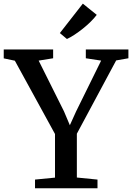

<svg xmlns="http://www.w3.org/2000/svg" viewBox="-34 -1008 708 1028"><path d="M260.5 -57V-290.5L45.5 -683L-14 -695.5V-743H250.5V-696L173 -683.5L308.5 -412L340 -337.5L373.5 -411.5L507.5 -683.5L425.5 -696V-743H653.5V-696L588 -684.5L377.5 -292V-57.5L488 -46.5V0H153.5V-46.5ZM324 -799.5 286.5 -831 409.5 -988.5 484 -928.5Q471 -911 451.5 -891.8Q432 -872.5 409.8 -854.8Q387.5 -837 365.5 -822.5Q343.5 -808 325 -799.5Z"/></svg>

Font: Merriweather 36pt Medium
Style: Regular
Weight: 500
Version: Version 2.100